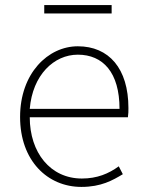

<svg xmlns="http://www.w3.org/2000/svg" viewBox="-20 -722 567 755"><path d="M300 13C378 13 423 -13 463 -37L447 -68C407 -39 362 -20 302 -20C178 -20 97 -122 97 -261H483C485 -274 485 -286 485 -297C485 -453 408 -540 286 -540C169 -540 59 -434 59 -262C59 -90 167 13 300 13ZM97 -294C108 -427 192 -507 286 -507C385 -507 450 -437 450 -294ZM154 -669H419V-702H154Z"/></svg>

Font: Genne Gothic ExtraLight
Style: Regular
Weight: 250
Designer: Ryoko NISHIZUKA (kana & ideographs); Paul D. Hunt (Latin, Greek & Cyrillic); Wenlong ZHANG (bopomofo); Sandoll Communica
Foundry: Adobe Systems Incorporated
Version: Version 1.004;PS 1.004;hotconv 16.6.51;makeotf.lib2.5.65220